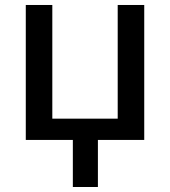

<svg xmlns="http://www.w3.org/2000/svg" viewBox="-20 -559 680 767"><path d="M271 188H371.1V0H556.2V-539.1H450.2V-85H189V-539.1H83V0H271Z"/></svg>

Font: Noto Reveo Sans
Style: Regular
Weight: 500
Designer: Monotype Design Team
Foundry: Monotype Imaging Inc.
Version: Version 2.007